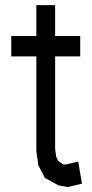

<svg xmlns="http://www.w3.org/2000/svg" viewBox="-20 -734 357 748"><path d="M284.7 -104.5 299.3 -18.6 245.1 -5.4 208 -11.7 154.8 -41 129.4 -90.3 121.6 -145.5V-514.2H23.9V-593.8H121.6V-713.9H194.8V-593.8H292.5V-514.2H194.8V-153.3L199.2 -122.6L207.5 -106.4L226.1 -93.3H237.3Z"/></svg>

Font: Gap Sans
Style: Regular
Weight: 400
Designer: Alexandre Liziard and Étienne Ozeray
Foundry: Interstices.io
Version: Version 1.6.1 - December 3. 2014